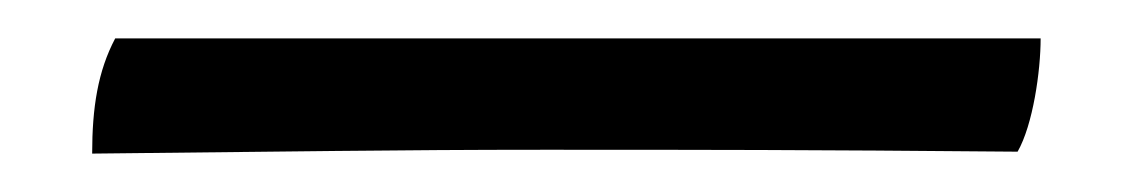

<svg xmlns="http://www.w3.org/2000/svg" viewBox="-20 66 590 100"><path d="M28 146C129 145 187 144 263 144C348 144 398 144 510 145C518 131 522 103 522 86H40C31 103 28 122 28 146Z"/></svg>

Font: Vollkorn Semibold
Style: Regular
Weight: 600
Designer: Friedrich Althausen
Foundry: Friedrich Althausen
Version: Version 4.015;PS 004.015;hotconv 1.0.88;makeotf.lib2.5.64775